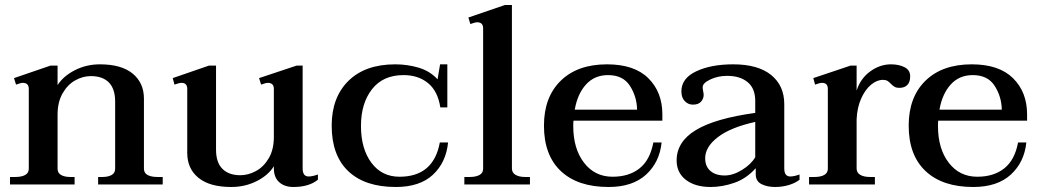

<svg xmlns="http://www.w3.org/2000/svg" viewBox="-20 -737 4154 767"><path d="M630 -30V0H372V-30H389Q412 -30 426 -38Q440 -46 440 -63V-331Q440 -382 415 -407.5Q390 -433 343 -433Q311 -433 280.5 -416Q250 -399 230 -364Q210 -329 210 -279V-63Q210 -46 224 -38Q238 -30 261 -30H278V0H20V-30H41Q66 -30 80.5 -38Q95 -46 95 -63V-382Q95 -406 71 -406Q63 -406 44 -399L36 -425L182 -475H210V-397Q233 -433 279 -456.5Q325 -480 379 -480Q465 -480 510 -443Q555 -406 555 -343V-63Q555 -46 569.5 -38Q584 -30 609 -30Z M1250 -40V-19Q1214 10 1152 10Q1117 10 1095.5 -9Q1074 -28 1074 -65V-73Q1052 -37 1005.5 -13.5Q959 10 904 10Q818 10 773 -26.5Q728 -63 728 -126V-382Q728 -406 705 -406Q696 -406 677 -399L670 -425L815 -475H843V-139Q843 -88 868.5 -62.5Q894 -37 940 -37Q972 -37 1003 -54Q1034 -71 1054 -105.5Q1074 -140 1074 -190V-382Q1074 -406 1050 -406Q1042 -406 1023 -399L1015 -425L1165 -475H1189V-64Q1189 -32 1213 -32Q1228 -32 1250 -40Z M1305 -235Q1305 -348 1372 -414Q1439 -480 1559 -480Q1608 -480 1653 -466.5Q1698 -453 1728 -420L1738 -480H1767V-308H1739Q1729 -373 1690 -405Q1651 -437 1592 -437Q1510 -437 1466 -380.5Q1422 -324 1422 -234Q1422 -143 1463.5 -87Q1505 -31 1576 -31Q1712 -31 1737 -168H1770Q1762 -88 1709.5 -39Q1657 10 1561 10Q1438 10 1371.5 -53Q1305 -116 1305 -235Z M1835 -30H1856Q1881 -30 1895.5 -38Q1910 -46 1910 -63V-624Q1910 -648 1886 -648Q1878 -648 1859 -641L1851 -667L1997 -717H2025V-64Q2025 -47 2039.5 -38.5Q2054 -30 2078 -30H2097V0H1835Z M2271 -255Q2270 -248 2270 -234Q2270 -143 2313 -87Q2356 -31 2427 -31Q2493 -31 2535 -64.5Q2577 -98 2590 -168H2623Q2615 -89 2561 -39.5Q2507 10 2411 10Q2288 10 2220.5 -53.5Q2153 -117 2153 -235Q2153 -349 2220 -414.5Q2287 -480 2405 -480Q2514 -480 2570 -424.5Q2626 -369 2626 -280V-255ZM2276 -299H2525Q2524 -351 2496.5 -394Q2469 -437 2409 -437Q2355 -437 2321 -399.5Q2287 -362 2276 -299Z M2683 -96Q2683 -171 2760 -217.5Q2837 -264 2997 -286V-334Q2997 -384 2966.5 -409Q2936 -434 2885 -434Q2848 -434 2817.5 -419.5Q2787 -405 2787 -389Q2787 -382 2789 -372.5Q2791 -363 2791 -358Q2791 -343 2780.5 -331Q2770 -319 2748 -319Q2729 -319 2715.5 -333Q2702 -347 2702 -372Q2702 -424 2761 -452Q2820 -480 2909 -480Q3008 -480 3060.5 -437.5Q3113 -395 3113 -321V-64Q3113 -32 3137 -32Q3152 -32 3174 -40V-19Q3156 -5 3130 2.5Q3104 10 3076 10Q3045 10 3022 -1.5Q2999 -13 2999 -41V-65Q2961 -23 2913 -6.5Q2865 10 2819 10Q2757 10 2720 -18.5Q2683 -47 2683 -96ZM2997 -109V-250Q2898 -228 2847.5 -189Q2797 -150 2797 -105Q2797 -72 2818 -54Q2839 -36 2875 -36Q2908 -36 2944 -58Q2980 -80 2997 -109Z M3616 -432Q3616 -409 3604.5 -397.5Q3593 -386 3573 -386Q3561 -386 3554 -390Q3547 -394 3539 -402Q3532 -410 3525 -414Q3518 -418 3507 -418Q3483 -418 3459.5 -398.5Q3436 -379 3420 -343Q3404 -307 3402 -260V-64Q3402 -47 3416.5 -38.5Q3431 -30 3456 -30H3475V0H3212V-30H3234Q3258 -30 3272.5 -38Q3287 -46 3287 -63V-382Q3287 -406 3264 -406Q3255 -406 3236 -399L3229 -425L3378 -475H3402V-375Q3417 -423 3456 -451.5Q3495 -480 3539 -480Q3571 -480 3593.5 -468.5Q3616 -457 3616 -432Z M3728 -255Q3727 -248 3727 -234Q3727 -143 3770 -87Q3813 -31 3884 -31Q3950 -31 3992 -64.5Q4034 -98 4047 -168H4080Q4072 -89 4018 -39.5Q3964 10 3868 10Q3745 10 3677.5 -53.5Q3610 -117 3610 -235Q3610 -349 3677 -414.5Q3744 -480 3862 -480Q3971 -480 4027 -424.5Q4083 -369 4083 -280V-255ZM3733 -299H3982Q3981 -351 3953.5 -394Q3926 -437 3866 -437Q3812 -437 3778 -399.5Q3744 -362 3733 -299Z"/></svg>

Font: Taviraj Medium
Style: Regular
Weight: 500
Designer: Katatrad Team
Foundry: CadsonDemak
Version: Version 1.001